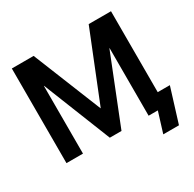

<svg xmlns="http://www.w3.org/2000/svg" viewBox="-187 -925 1289 1278"><g transform="rotate(-30 457.5 -286.0)"><path d="M59.1 -727.5H226.6L438 -203.1H439.5L649.9 -727.5H821.3V0H690.4V-519.5H689L483.4 -2.4H393.6L187.5 -520H186V0H59.1ZM712.9 156.2 761.2 0H723.6V-105.5H914.6L833.5 156.2Z"/></g></svg>

Font: Inter Display Semi Bold
Style: Regular
Weight: 600
Designer: Rasmus Andersson
Foundry: rsms
Version: Version 4.000;git-37864ae